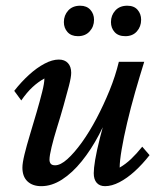

<svg xmlns="http://www.w3.org/2000/svg" viewBox="-20 -637 558 665"><path d="M183.6 -430.7Q204.1 -430.7 215.3 -418.5Q226.6 -406.2 226.6 -384.8Q226.6 -370.1 218.8 -339.8Q210.9 -309.6 200.2 -271.5Q189.5 -233.4 177.7 -195.8Q166 -158.2 158.7 -127.9Q151.4 -97.7 151.4 -84Q151.4 -75.2 155.8 -69.8Q160.2 -64.5 170.9 -64.5Q189.5 -64.5 213.4 -85.9Q237.3 -107.4 263.7 -144Q290 -180.7 314.5 -227.1Q338.9 -273.4 359.4 -323.7Q379.9 -374 391.6 -422.9H479.5Q463.9 -373 448.2 -318.4Q432.6 -263.7 420.4 -211.9Q408.2 -160.2 401.4 -119.6Q394.5 -79.1 394.5 -56.6Q415 -68.4 434.1 -86.4Q453.1 -104.5 472.7 -128.9L498 -99.6Q473.6 -68.4 446.8 -43.9Q419.9 -19.5 393.6 -5.9Q367.2 7.8 343.8 7.8Q325.2 7.8 314.9 -3.9Q304.7 -15.6 304.7 -37.1Q304.7 -53.7 309.6 -83.5Q314.5 -113.3 326.7 -161.6Q338.9 -210 359.4 -279.3H369.1Q350.6 -222.7 323.2 -170.9Q295.9 -119.1 263.2 -78.6Q230.5 -38.1 194.8 -15.1Q159.2 7.8 123 7.8Q92.8 7.8 75.2 -8.8Q57.6 -25.4 57.6 -56.6Q57.6 -72.3 64.9 -102.5Q72.3 -132.8 84 -171.4Q95.7 -210 106.9 -248.5Q118.2 -287.1 126 -318.4Q133.8 -349.6 133.8 -365.2Q112.3 -353.5 92.8 -335.4Q73.2 -317.4 53.7 -289.1L29.3 -322.3Q53.7 -353.5 80.6 -377.9Q107.4 -402.3 134.3 -416.5Q161.1 -430.7 183.6 -430.7ZM250 -511.7Q226.6 -511.7 213.9 -525.9Q201.2 -540 201.2 -560.5Q201.2 -584 216.3 -600.6Q231.4 -617.2 257.8 -617.2Q280.3 -617.2 293 -603Q305.7 -588.9 305.7 -568.4Q305.7 -544.9 290.5 -528.3Q275.4 -511.7 250 -511.7ZM414.1 -511.7Q389.6 -511.7 377 -525.9Q364.3 -540 364.3 -560.5Q364.3 -584 379.4 -600.6Q394.5 -617.2 420.9 -617.2Q444.3 -617.2 456.5 -603Q468.8 -588.9 468.8 -568.4Q468.8 -544.9 454.1 -528.3Q439.5 -511.7 414.1 -511.7Z"/></svg>

Font: Crimson Pro Medium
Style: Italic
Weight: 500
Italic angle: -12°
Designer: Jacques Le Bailly
Foundry: Baron von Fonthausen
Version: Version 1.003